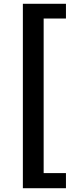

<svg xmlns="http://www.w3.org/2000/svg" viewBox="-20 -823 418 1016"><path d="M329 -803V-725H211V93H329V173H101V-803Z"/></svg>

Font: Kinto Sans
Style: Bold
Weight: 700
Designer: Authors: Ryoko NISHIZUKA  (kana & ideographs); Paul D. Hunt (Latin, Greek & Cyrillic); Wenlong ZHANG  (bopomofo); Sandol
Foundry: Adobe Systems Incorporated, ookami Inc.
Version: Version 0.001